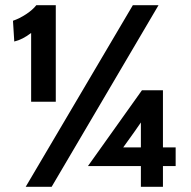

<svg xmlns="http://www.w3.org/2000/svg" viewBox="-20 -720 735 740"><path d="M195 -328H100V-593Q67 -567.5 35 -560L30 -640Q55 -648.5 80.5 -665.2Q106 -682 120 -700H195ZM79 0 492 -700H591L179 0ZM608 -372V-152H657V-80H608V0H523V-80H319L527 -372ZM455 -152H523V-248L498 -212Z"/></svg>

Font: Cabin
Style: Bold
Weight: 700
Designer: Pablo Impallari
Foundry: Pablo Impallari. http://www.impallari.com Igino Marini. http://www.ikern.com
Version: Version 3.001;hotconv 1.0.109;makeotfexe 2.5.65596